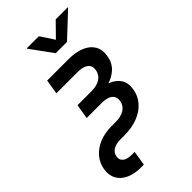

<svg xmlns="http://www.w3.org/2000/svg" viewBox="-307 -833 1116 1116"><g transform="rotate(-45 250.5 -275.5)"><path d="M143.1 204.1Q88.4 204.1 49.8 186.3Q11.2 168.5 -6.6 135.7Q-24.4 103 -17.1 58.6Q-9.3 14.2 18.8 -18.3Q46.9 -50.8 90.6 -68.8Q134.3 -86.9 188 -86.9H222.7Q268.6 -86.9 296.1 -104.5Q323.7 -122.1 329.1 -154.8Q334.5 -187 312.7 -204.8Q291 -222.7 245.1 -222.7H121.6L136.7 -313H251.5Q296.4 -313 323.5 -330.8Q350.6 -348.6 356.4 -381.8Q361.8 -414.1 340.3 -431.4Q318.8 -448.7 273.9 -448.7H98.6L113.3 -539.1H288.6Q348.1 -539.1 389.4 -521.7Q430.7 -504.4 450 -471.4Q469.2 -438.5 461.4 -392.1Q453.6 -344.7 422.6 -315.4Q391.6 -286.1 344.5 -273.2Q297.4 -260.3 241.7 -260.3H127.9L132.8 -291.5H254.9Q312 -291.5 354.7 -275.4Q397.5 -259.3 418.2 -227.8Q439 -196.3 431.2 -149.4Q423.8 -102.5 393.6 -68.1Q363.3 -33.7 315.4 -14.9Q267.6 3.9 206.5 3.9H173.3Q135.7 3.9 113 18.1Q90.3 32.2 86.4 58.6Q82 85 100.6 99.4Q119.1 113.8 157.7 113.8H179.7L165 204.1ZM261.2 -755.4 316.9 -670.9 399.9 -755.4H499L498.5 -752L353.5 -616.2H260.7L162.1 -752L162.6 -755.4Z"/></g></svg>

Font: Inter 18pt Medium
Style: Italic
Weight: 500
Italic angle: -9.3988°
Designer: Rasmus Andersson
Foundry: rsms
Version: Version 4.001;git-66647c0bb